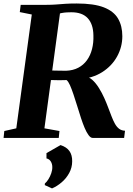

<svg xmlns="http://www.w3.org/2000/svg" viewBox="-27 -770 744 1072"><path d="M-7 0 -3 -38.5 64 -53.5 150.5 -689 83.5 -702.5 88.5 -743H233Q263.5 -743 287.8 -745Q312 -747 338.5 -748.8Q365 -750.5 401 -750.5Q497.5 -750.5 553 -728.8Q608.5 -707 632.2 -666Q656 -625 656 -568Q656 -508 627 -455Q598 -402 544 -367.5Q490 -333 415.5 -328L446 -342Q468.5 -342 488.2 -324.2Q508 -306.5 525 -279.2Q542 -252 554.8 -223.5Q567.5 -195 575.5 -173.5Q586.5 -145 595.5 -121.2Q604.5 -97.5 614.5 -79.5Q624.5 -61.5 637.8 -51.2Q651 -41 671 -40L666 0H490Q479 0 467.5 -15.5Q456 -31 445.5 -56Q435 -81 425.5 -110Q414.5 -144 404 -178.2Q393.5 -212.5 383.2 -243Q373 -273.5 363.5 -294.8Q354 -316 344.5 -323Q338.5 -323 326.8 -322.5Q315 -322 300.5 -322.2Q286 -322.5 272 -322.8Q258 -323 248 -323L254.5 -376.5Q262.5 -376.5 275 -376Q287.5 -375.5 301 -375.5Q314.5 -375.5 326 -375.2Q337.5 -375 342.5 -375Q381 -376.5 410 -391.8Q439 -407 458.2 -433.5Q477.5 -460 486.8 -495.8Q496 -531.5 494.5 -573Q493.5 -635 463 -668.2Q432.5 -701.5 371.5 -701.5Q361 -701.5 346 -700.8Q331 -700 315.8 -697Q300.5 -694 289 -689L311.5 -722.5L221 -53.5L305 -38.5L301 0ZM223 263.5 223.5 254.5Q233.5 246.5 243.2 231Q253 215.5 259.2 197.2Q265.5 179 265 162.5Q265 145.5 256.8 131.8Q248.5 118 232.5 114.5V85L311 40Q345 51 360.8 73.5Q376.5 96 376 130.5Q376 165.5 359.5 195.8Q343 226 317.2 248Q291.5 270 263.5 282Z"/></svg>

Font: Merriweather 60pt ExtraBold
Style: Italic
Weight: 800
Italic angle: -7.8°
Version: Version 2.101